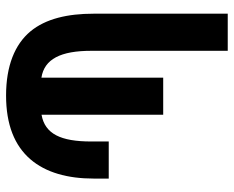

<svg xmlns="http://www.w3.org/2000/svg" viewBox="-90 -692 781 642"><g transform="rotate(-90 301.0 -370.5)"><path d="M452.6 0H576.7V-448.7C576.7 -534.7 560.1 -608.4 517.6 -659.7C474.1 -711.9 402.3 -741.2 303.2 -741.2C205.6 -741.2 135.7 -712.9 89.8 -659.7C45.4 -608.4 25.4 -534.7 25.4 -448.7V-397.9H149.4V-456.5C149.4 -558.6 174.8 -611.3 238.8 -622.6V-215.8H362.8V-623C425.3 -613.3 452.6 -558.1 452.6 -456.5Z"/></g></svg>

Font: Hack
Style: Bold
Weight: 700
Monospace: yes
Designer: Christopher Simpkins
Foundry: Christopher Simpkins
Version: Version 2.010